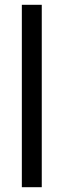

<svg xmlns="http://www.w3.org/2000/svg" viewBox="-20 -780 264 800"><path d="M154 0H71V-760H154Z"/></svg>

Font: Noto Sans Hebrew Condensed
Style: Regular
Weight: 400
Width: 3
Designer: Monotype Design Team
Foundry: Monotype Imaging Inc.
Version: Version 2.004; ttfautohint (v1.8.4.7-5d5b)